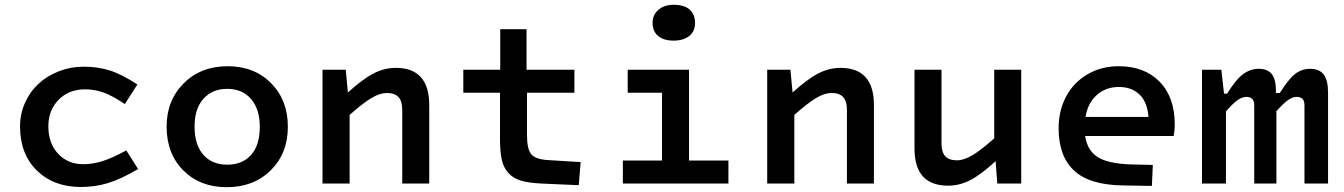

<svg xmlns="http://www.w3.org/2000/svg" viewBox="-20 -760 5564 795"><path d="M332 -390.1Q265.1 -390.1 222.7 -346.9Q180.2 -303.7 180.2 -236.8Q180.2 -166 220.9 -123Q261.7 -80.1 324.2 -80.1Q362.8 -80.1 402.8 -92.3Q442.9 -104.5 502.9 -137.2L551.8 -60.1Q480.5 -18.1 427.2 -2Q374 14.2 314.9 14.2Q202.1 14.2 132.6 -54Q63 -122.1 63 -236.8Q63 -288.1 83.3 -333.7Q103.5 -379.4 138.7 -412.4Q173.8 -445.3 223.1 -464.6Q272.5 -483.9 328.1 -483.9Q382.3 -483.9 432.1 -469Q481.9 -454.1 548.8 -410.2L497.1 -329.1Q440.4 -366.7 404.8 -378.4Q369.1 -390.1 332 -390.1Z M918.9 15.1Q808.6 15.1 739.3 -54.2Q669.9 -123.5 669.9 -235.8Q669.9 -344.2 740.7 -415Q811.5 -485.8 922.9 -485.8Q1032.7 -485.8 1102.3 -415.8Q1171.9 -345.7 1171.9 -234.9Q1171.9 -125 1101.1 -54.9Q1030.3 15.1 918.9 15.1ZM920.9 -78.1Q983.4 -78.1 1019.5 -118.4Q1055.7 -158.7 1055.7 -234.9Q1055.7 -308.1 1019.5 -350.1Q983.4 -392.1 920.9 -392.1Q859.4 -392.1 822.5 -351.1Q785.6 -310.1 785.6 -235.8Q785.6 -160.6 821.8 -119.4Q857.9 -78.1 920.9 -78.1Z M1411.6 -471.2 1420.4 -377Q1482.4 -433.1 1527.1 -456.1Q1571.8 -479 1618.7 -479Q1757.3 -479 1757.3 -325.2V0H1645.5V-305.2Q1645.5 -340.8 1630.1 -357.9Q1614.7 -375 1581.5 -375Q1553.2 -375 1518.6 -354.5Q1483.9 -334 1427.7 -284.2V0H1315.4V-471.2Z M2050.3 -186V-376H1898.4V-471.2H2051.3V-639.2H2160.2V-471.2H2358.4V-376H2162.1V-200.2Q2162.1 -142.6 2179.9 -121.3Q2197.8 -100.1 2248.5 -97.2L2384.3 -88.9L2376.5 6.8L2222.2 0Q2169.4 -2.4 2137.2 -12Q2105 -21.5 2085 -43.7Q2064.9 -65.9 2057.6 -98.9Q2050.3 -131.8 2050.3 -186Z M2769 -591.8Q2728.5 -591.8 2705.3 -610.8Q2682.1 -629.9 2682.1 -666Q2682.1 -698.2 2706.1 -719.2Q2730 -740.2 2770 -740.2Q2812.5 -740.2 2835.2 -720.7Q2857.9 -701.2 2857.9 -665Q2857.9 -630.4 2834 -611.1Q2810.1 -591.8 2769 -591.8ZM2559.1 -95.2H2721.2V-376H2579.1V-471.2H2833V-95.2H2996.1V0H2559.1Z M3252.9 -471.2 3261.7 -377Q3323.7 -433.1 3368.4 -456.1Q3413.1 -479 3460 -479Q3598.6 -479 3598.6 -325.2V0H3486.8V-305.2Q3486.8 -340.8 3471.4 -357.9Q3456.1 -375 3422.9 -375Q3394.5 -375 3359.9 -354.5Q3325.2 -334 3269 -284.2V0H3156.7V-471.2Z M4208.5 0H4109.4L4102.5 -92.8Q4041.5 -36.6 3997.1 -13.9Q3952.6 8.8 3905.8 8.8Q3766.6 8.8 3766.6 -145V-471.2H3878.4V-166Q3878.4 -130.4 3893.8 -113.3Q3909.2 -96.2 3942.4 -96.2Q3970.7 -96.2 4005.9 -116.9Q4041 -137.7 4096.7 -187V-471.2H4208.5Z M4665.5 -79.1 4753.4 -77.1 4749.5 9.8 4629.4 7.8Q4490.7 5.9 4427 -54Q4363.3 -113.8 4363.3 -229Q4363.3 -301.3 4394 -359.6Q4424.8 -418 4482.2 -451.9Q4539.6 -485.8 4612.3 -485.8Q4718.8 -485.8 4781.5 -421.6Q4844.2 -357.4 4844.2 -245.1Q4844.2 -217.3 4839.4 -196.8H4473.1Q4482.4 -135.7 4526.1 -108.9Q4569.8 -82 4665.5 -79.1ZM4613.3 -399.9Q4559.6 -399.9 4522.2 -367.4Q4484.9 -335 4474.6 -275.9H4735.4Q4731 -336.9 4698.5 -368.4Q4666 -399.9 4613.3 -399.9Z M5037.1 -471.2 5048.3 -372.1H5061Q5097.7 -431.6 5127.7 -453.4Q5157.7 -475.1 5192.4 -475.1Q5228 -475.1 5245.6 -453.6Q5263.2 -432.1 5263.2 -383.8V-375H5279.3Q5315.9 -433.6 5343.3 -454.3Q5370.6 -475.1 5404.3 -475.1Q5442.9 -475.1 5460.9 -451.7Q5479 -428.2 5479 -376V0H5381.3V-323.2Q5381.3 -342.3 5373.3 -350.6Q5365.2 -358.9 5348.1 -358.9Q5333 -358.9 5314.5 -346.4Q5295.9 -334 5265.1 -299.8V0H5173.3V-325.2Q5173.3 -358.9 5140.1 -358.9Q5124.5 -358.9 5105.7 -346.4Q5086.9 -334 5056.2 -298.8V0H4957V-471.2Z"/></svg>

Font: IntelOne Mono Medium
Style: Regular
Weight: 500
Designer: Fred Shallcrass
Foundry: Frere-Jones Type LLC
Version: Version 1.200;hotconv 1.1.0;makeotfexe 2.6.0;FJTRelease1.2